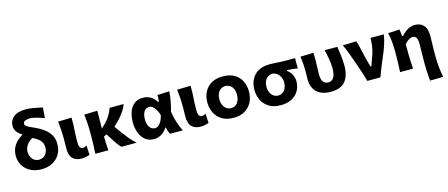

<svg xmlns="http://www.w3.org/2000/svg" viewBox="-55 -1453 5492 2354"><g transform="rotate(-15 2691.0 -276.0)"><path d="M300.5 13Q218.5 13 159 -19.2Q99.5 -51.5 67.2 -105.8Q35 -160 35 -226.5Q35 -283.5 56 -328Q77 -372.5 111.2 -405.2Q145.5 -438 184 -459.5Q136.5 -486 114.2 -519Q92 -552 92 -595Q92 -660 144.5 -703.8Q197 -747.5 301.5 -747.5Q335.5 -747.5 374 -741.8Q412.5 -736 448.2 -728.2Q484 -720.5 510.5 -714.5L500 -582.5Q437 -606 390 -617Q343 -628 320 -628Q280.5 -626.5 257.5 -615Q234.5 -603.5 234.5 -579.5Q234.5 -563.5 250 -550.8Q265.5 -538 306 -520L347 -502Q410.5 -473.5 460 -437.2Q509.5 -401 537.8 -352.2Q566 -303.5 566 -237.5Q566 -165 533.8 -108.5Q501.5 -52 442 -19.5Q382.5 13 300.5 13ZM187.5 -236Q187.5 -185 216.8 -147.5Q246 -110 301.5 -107.5Q354.5 -110 383.8 -146Q413 -182 413 -233.5Q413 -288 381.2 -323.8Q349.5 -359.5 287.5 -387Q236 -357.5 211.8 -318.2Q187.5 -279 187.5 -236Z M810 13.5Q739 13.5 698 -25Q657 -63.5 657 -151.5Q657 -187.5 658 -212.5Q659 -237.5 659 -266Q659 -337.5 655.2 -390.8Q651.5 -444 645.5 -499L817 -503.5Q818.5 -418.5 813.2 -347.2Q808 -276 808 -226.5V-188Q808 -151 819.8 -129.8Q831.5 -108.5 859.5 -108.5Q869 -108.5 880.5 -113.2Q892 -118 905.5 -125.5L912 -5.5Q894.5 0.5 866 7Q837.5 13.5 810 13.5Z M984 0Q987.5 -53.5 989.5 -103.8Q991.5 -154 991.5 -216V-266Q991.5 -337.5 987.8 -390.8Q984 -444 978 -499L1144 -503.5Q1144.5 -439 1143.2 -381.5Q1142 -324 1141.5 -277L1178 -312.5Q1223.5 -353.5 1254.2 -404Q1285 -454.5 1299.5 -499H1477Q1458.5 -444.5 1412 -383.2Q1365.5 -322 1296 -259L1358.5 -172Q1388 -131.5 1424.2 -87.2Q1460.5 -43 1509 0H1315.5Q1291.5 -22 1269.8 -53.2Q1248 -84.5 1228.5 -115.5L1178 -195L1141 -175.5Q1142 -130.5 1144.2 -88Q1146.5 -45.5 1149.5 0Z M1728.5 13Q1661 13 1616.2 -24.2Q1571.5 -61.5 1549.5 -121.5Q1527.5 -181.5 1527.5 -250.5Q1527.5 -324.5 1548.2 -384Q1569 -443.5 1612.2 -478.2Q1655.5 -513 1722 -513Q1771.5 -513 1814.5 -490.8Q1857.5 -468.5 1891.5 -415.5H1903Q1905 -438 1905.8 -458.5Q1906.5 -479 1907 -499L2058.5 -505.5Q2055 -443.5 2042.2 -378.5Q2029.5 -313.5 2013.5 -258Q2023.5 -193 2042.8 -127.8Q2062 -62.5 2094.5 0H1934Q1921 -20 1914 -42Q1907 -64 1903 -84.5H1893.5Q1865.5 -39 1821.5 -13Q1777.5 13 1728.5 13ZM1775 -113Q1807 -114.5 1836 -147.5Q1865 -180.5 1882.5 -251.5Q1860 -319 1830.8 -351.5Q1801.5 -384 1771.5 -384.5Q1722 -382.5 1701 -344Q1680 -305.5 1680 -249Q1680 -214 1689.8 -183.5Q1699.5 -153 1720.5 -133.8Q1741.5 -114.5 1775 -113Z M2321 13.5Q2250 13.5 2209 -25Q2168 -63.5 2168 -151.5Q2168 -187.5 2169 -212.5Q2170 -237.5 2170 -266Q2170 -337.5 2166.2 -390.8Q2162.5 -444 2156.5 -499L2328 -503.5Q2329.5 -418.5 2324.2 -347.2Q2319 -276 2319 -226.5V-188Q2319 -151 2330.8 -129.8Q2342.5 -108.5 2370.5 -108.5Q2380 -108.5 2391.5 -113.2Q2403 -118 2416.5 -125.5L2423 -5.5Q2405.5 0.5 2377 7Q2348.5 13.5 2321 13.5Z M2739.5 13.5Q2648.5 13.5 2589.5 -23.8Q2530.5 -61 2501.8 -121.2Q2473 -181.5 2473 -251Q2473 -325.5 2503.2 -384.8Q2533.5 -444 2592.2 -478.2Q2651 -512.5 2736.5 -512.5Q2825 -512.5 2883.8 -477.8Q2942.5 -443 2972 -383.8Q3001.5 -324.5 3001.5 -251Q3001.5 -175.5 2970.8 -115.8Q2940 -56 2881.5 -21.2Q2823 13.5 2739.5 13.5ZM2739 -108.5Q2794.5 -111.5 2822 -152.2Q2849.5 -193 2849.5 -251Q2849.5 -312.5 2821 -349.2Q2792.5 -386 2739 -390.5Q2683 -387.5 2654.2 -348.8Q2625.5 -310 2625.5 -251Q2625.5 -194.5 2654.2 -153Q2683 -111.5 2739 -108.5Z M3337 13.5Q3246.5 13.5 3187.5 -23.5Q3128.5 -60.5 3099.5 -120.8Q3070.5 -181 3070.5 -251Q3070.5 -325.5 3099.8 -383.2Q3129 -441 3187.5 -474Q3246 -507 3333.5 -507Q3372.5 -507 3402 -505Q3431.5 -503 3460.2 -501Q3489 -499 3526 -499H3652.5V-367.5Q3620 -374.5 3586.5 -377.8Q3553 -381 3519 -382V-372Q3559 -343.5 3577.5 -302.5Q3596 -261.5 3596 -221.5Q3596 -155.5 3566 -102.2Q3536 -49 3478.2 -17.8Q3420.5 13.5 3337 13.5ZM3336.5 -108.5Q3392 -111.5 3419.5 -151.8Q3447 -192 3447 -249Q3447 -296.5 3418.2 -337.8Q3389.5 -379 3336.5 -387Q3280.5 -383.5 3251.8 -345.2Q3223 -307 3223 -249.5Q3223 -193 3252 -152.2Q3281 -111.5 3336.5 -108.5Z M3970 13.5Q3858 13.5 3796 -44.5Q3734 -102.5 3734 -207Q3734 -231.5 3734.8 -251.5Q3735.5 -271.5 3735.5 -291Q3735.5 -354.5 3732.2 -402Q3729 -449.5 3722 -499L3888 -503.5Q3891 -420 3887.8 -349.8Q3884.5 -279.5 3884.5 -231Q3884.5 -170 3904.5 -139Q3924.5 -108 3971.5 -105.5Q4008 -107 4028.2 -128.5Q4048.5 -150 4056.5 -185.2Q4064.5 -220.5 4064.5 -263.5Q4064.5 -318 4053 -383Q4041.5 -448 4028.5 -499H4189.5Q4197.5 -446 4205.8 -381Q4214 -316 4214 -253.5Q4214 -128 4157.2 -57.2Q4100.5 13.5 3970 13.5Z M4436.5 0Q4424.5 -47 4408.8 -95Q4393 -143 4377 -189L4346 -277.5Q4326.5 -332.5 4305.8 -388.2Q4285 -444 4259.5 -499L4433 -503.5Q4450.5 -447.5 4465.8 -375Q4481 -302.5 4498.5 -237L4519.5 -161H4531.5L4582 -304Q4597.5 -354.5 4604 -402.2Q4610.5 -450 4610.5 -499H4780Q4770 -434.5 4749.2 -372Q4728.5 -309.5 4707.5 -261.5Q4679.5 -196 4652.2 -129.8Q4625 -63.5 4602.5 0Z M5181.5 196Q5175 143 5172 82.5Q5169 22 5169 -36.5Q5169 -95.5 5170.8 -154Q5172.5 -212.5 5172.5 -271.5Q5172.5 -324.5 5158.2 -350.5Q5144 -376.5 5107.5 -376.5Q5087 -376.5 5057.2 -357.2Q5027.5 -338 5008.5 -312V-208Q5008.5 -152 5010.8 -102.8Q5013 -53.5 5017 0H4852Q4855 -53.5 4857 -103.8Q4859 -154 4859 -216V-266Q4859 -323 4853.8 -381.2Q4848.5 -439.5 4834.5 -499L4981 -506.5L4991 -419.5H5003.5Q5034 -456.5 5079.5 -484.5Q5125 -512.5 5171 -512.5Q5246.5 -512.5 5286 -468Q5325.5 -423.5 5325.5 -335.5Q5325.5 -286 5323.5 -240.2Q5321.5 -194.5 5321.5 -157V-67.5Q5321.5 4.5 5328.2 66.2Q5335 128 5347 192Z"/></g></svg>

Font: Commissioner Flair
Style: Bold
Weight: 700
Designer: Kostas Bartsokas
Foundry: Kostas Bartsokas
Version: Version 1.000; ttfautohint (v1.8.3)